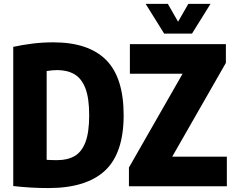

<svg xmlns="http://www.w3.org/2000/svg" viewBox="-20 -970 1219 1000"><path d="M232 9.5Q140.5 9.5 49 -1V-726Q97.5 -736.5 149.8 -743Q202 -749.5 257.5 -749.5Q441 -749.5 532.5 -657.8Q624 -566 624 -370Q624 -171.5 526.5 -81Q429 9.5 232 9.5ZM279 -136Q331.5 -136 368.5 -157.2Q405.5 -178.5 425 -229.5Q444.5 -280.5 444.5 -370Q444.5 -459.5 424.5 -510.8Q404.5 -562 367.2 -583.5Q330 -605 277.5 -605Q265.5 -605 250 -603.5Q234.5 -602 223 -600V-137.5Q240.5 -136.5 254.5 -136.2Q268.5 -136 279 -136ZM651.5 0V-97.5L931 -586H656.5V-740H1156.5V-642.5L877 -154H1161.5V0ZM835 -795 738.5 -950H854L907.5 -857L961 -950H1076.5L980 -795Z"/></svg>

Font: Encode Sans Condensed Condensed ExtraBold
Style: Regular
Weight: 800
Width: 3
Designer: Multiple Designers
Foundry: Impallari Type
Version: Version 3.000; ttfautohint (v1.8.3) -l 8 -r 50 -G 200 -x 14 